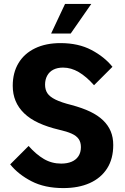

<svg xmlns="http://www.w3.org/2000/svg" viewBox="-20 -940 640 980"><path d="M126 -195Q164 -152 204 -128.5Q244 -105 292 -105Q323 -105 345.5 -114.5Q368 -124 380.5 -143Q393 -162 393 -189Q393 -214 381.5 -230.5Q370 -247 345.5 -258Q321 -269 281 -278Q222 -292 177.5 -312.5Q133 -333 103.5 -361.5Q74 -390 59.5 -425Q45 -460 45 -502Q45 -569 74.5 -618Q104 -667 159 -693.5Q214 -720 289 -720Q380 -720 446.5 -685Q513 -650 554 -599L460 -505Q421 -549 382 -572Q343 -595 302 -595Q273 -595 252.5 -584.5Q232 -574 221 -554Q210 -534 210 -508Q210 -482 222 -464Q234 -446 263.5 -431.5Q293 -417 345 -404Q401 -389 440.5 -370Q480 -351 506 -326Q532 -301 545 -270Q558 -239 558 -200Q558 -129 526.5 -80Q495 -31 438 -5.5Q381 20 303 20Q208 20 140.5 -15Q73 -50 32 -101ZM312 -920H446L341 -769H241Z"/></svg>

Font: Moderustic
Style: Bold
Weight: 700
Designer: Tural Alisoy
Foundry: TAFT Foundry
Version: Version 2.120